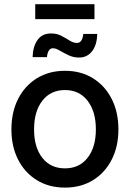

<svg xmlns="http://www.w3.org/2000/svg" viewBox="-20 -854 600 886"><path d="M279.8 11.7Q206.1 11.7 150.4 -22.5Q94.7 -56.6 63.7 -117.2Q32.7 -177.7 32.7 -256.8Q32.7 -336.9 63.7 -397.7Q94.7 -458.5 150.4 -492.9Q206.1 -527.3 279.8 -527.3Q353.5 -527.3 408.9 -492.9Q464.4 -458.5 495.4 -397.7Q526.4 -336.9 526.4 -256.8Q526.4 -177.7 495.4 -117.2Q464.4 -56.6 408.9 -22.5Q353.5 11.7 279.8 11.7ZM279.8 -77.1Q346.2 -77.1 384.3 -126Q422.4 -174.8 422.4 -256.8Q422.4 -339.8 384 -389.2Q345.7 -438.5 279.8 -438.5Q213.9 -438.5 175.5 -389.4Q137.2 -340.3 137.2 -256.8Q137.2 -174.3 175.3 -125.7Q213.4 -77.1 279.8 -77.1ZM344.7 -588.4Q318.8 -588.4 296.4 -599.1Q273.9 -609.9 255.6 -620.6Q237.3 -631.3 224.6 -631.3Q210.9 -631.3 204.3 -618.9Q197.8 -606.4 196.8 -590.3H130.4Q131.8 -639.6 153.3 -669.7Q174.8 -699.7 215.3 -699.7Q242.2 -699.7 263.2 -688.7Q284.2 -677.7 301.5 -666.7Q318.8 -655.8 335 -655.8Q359.9 -655.8 364.3 -697.3H428.7Q427.7 -647 405 -617.7Q382.3 -588.4 344.7 -588.4ZM416 -834.5V-765.6H142.6V-834.5Z"/></svg>

Font: Inter Display Medium
Style: Regular
Weight: 500
Designer: Rasmus Andersson
Foundry: rsms
Version: Version 4.001;git-9221beed3